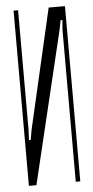

<svg xmlns="http://www.w3.org/2000/svg" viewBox="-52 -731 371 763"><g transform="rotate(-5 134.0 -349.5)"><path d="M237 -699V0H219V-605L222 -645H215L207 -605L62 0H32V-699H50V-221L48 -181H55L62 -221L172 -699Z"/></g></svg>

Font: Moniqa Cond Heading
Style: Regular
Weight: 400
Width: 3
Designer: Rajesh Rajput
Foundry: Rajesh Rajput
Version: Version 1.000